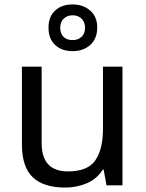

<svg xmlns="http://www.w3.org/2000/svg" viewBox="-20 -837 658 867"><path d="M533 -536V0H461L448 -71H444Q418 -29 372 -9.5Q326 10 274 10Q177 10 128 -36.5Q79 -83 79 -185V-536H168V-191Q168 -63 287 -63Q376 -63 410.5 -113Q445 -163 445 -257V-536ZM308 -606Q259 -606 229 -634Q199 -662 199 -712Q199 -762 229 -789.5Q259 -817 308 -817Q355 -817 387 -789.5Q419 -762 419 -713Q419 -662 387.5 -634Q356 -606 308 -606ZM308 -656Q333 -656 348.5 -671Q364 -686 364 -712Q364 -738 348 -753Q332 -768 308 -768Q284 -768 268 -753Q252 -738 252 -712Q252 -686 266.5 -671Q281 -656 308 -656Z"/></svg>

Font: Noto Sans Tirhuta
Style: Regular
Weight: 400
Designer: Monotype Design Team
Foundry: Monotype Imaging Inc.
Version: Version 2.003; ttfautohint (v1.8.4.7-5d5b)